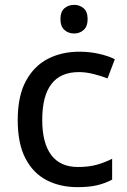

<svg xmlns="http://www.w3.org/2000/svg" viewBox="-20 -761 525 791"><path d="M300 10Q227 10 171.5 -19Q116 -48 84.5 -109Q53 -170 53 -266Q53 -365 86.5 -427Q120 -489 177 -518.5Q234 -548 307 -548Q350 -548 389 -539Q428 -530 453 -517L423 -438Q397 -448 365.5 -456Q334 -464 305 -464Q154 -464 154 -267Q154 -172 191 -122.5Q228 -73 301 -73Q346 -73 379.5 -82.5Q413 -92 442 -107V-21Q414 -6 381 2Q348 10 300 10ZM286 -741Q308 -741 324.5 -727Q341 -713 341 -682Q341 -652 324.5 -637.5Q308 -623 286 -623Q262 -623 245.5 -637.5Q229 -652 229 -682Q229 -713 245.5 -727Q262 -741 286 -741Z"/></svg>

Font: Noto Sans Sundanese Medium
Style: Regular
Weight: 500
Version: Version 2.003